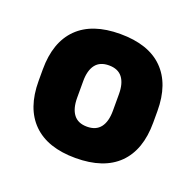

<svg xmlns="http://www.w3.org/2000/svg" viewBox="-72 -723 498 487"><g transform="rotate(20 176.5 -479.5)"><path d="M176.3 -312.1Q100.9 -312.1 61.4 -351.2Q21.9 -390.3 21.9 -463.9V-495.1Q21.9 -568.7 61.4 -607.8Q100.9 -646.8 176.3 -646.8Q252.6 -646.8 291.9 -607.6Q331.3 -568.4 331.3 -495.1V-463.9Q331.3 -390.3 291.9 -351.2Q252.4 -312.1 176.3 -312.1ZM176.6 -396.8Q200.9 -396.8 212.9 -412.4Q224.9 -428 224.9 -457.3V-502.3Q224.9 -531.1 213 -546.6Q201 -562.1 176.6 -562.1Q152.2 -562.1 140.3 -546.6Q128.4 -531.1 128.4 -502.3V-457.3Q128.4 -428.1 140.3 -412.5Q152.2 -396.8 176.6 -396.8Z"/></g></svg>

Font: Anek Bangla Medium
Style: Regular
Weight: 500
Designer: Sulekha Rajkumar (Bangla), Yesha Goshar (Latin)
Foundry: Ek Type
Version: Version 1.003